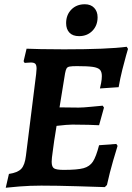

<svg xmlns="http://www.w3.org/2000/svg" viewBox="-20 -873 622 903"><path d="M280 -74Q344 -74 373 -82Q402 -90 417 -113Q432 -136 446 -190L527 -196L533 -187Q528 -172 512 -117Q496 -62 483 -3L473 7Q443 6 345.5 3Q248 0 174 0Q121 0 71 4Q21 8 7 10L22 -55Q63 -61 80 -79Q97 -97 102 -141L150 -525L152 -550Q152 -567 146 -573Q140 -579 125 -579Q116 -579 107.5 -578Q99 -577 96 -577L91 -585L105 -644Q122 -643 172.5 -642Q223 -641 281 -641Q486 -641 576 -653L582 -643Q580 -636 573 -612Q566 -588 555.5 -546Q545 -504 538 -463L450 -457Q452 -463 455.5 -482Q459 -501 459 -515Q459 -536 449.5 -545.5Q440 -555 416 -558.5Q392 -562 342 -562Q318 -562 307.5 -560Q297 -558 293 -551Q289 -544 286 -528L260 -368L350 -367Q370 -367 410 -371Q450 -375 463 -376L469 -367L446 -284Q433 -285 396.5 -286Q360 -287 320 -287Q297 -287 246 -281Q235 -211 235 -212Q233 -194 228 -160.5Q223 -127 223 -112Q223 -88 234.5 -81Q246 -74 280 -74ZM291 -764Q291 -803 315.5 -828Q340 -853 379 -853Q407 -853 423 -836Q439 -819 439 -792Q439 -753 414.5 -728Q390 -703 352 -703Q322 -703 306.5 -719.5Q291 -736 291 -764Z"/></svg>

Font: Alegreya SC
Style: Bold Italic
Weight: 700
Italic angle: -7°
Designer: Juan Pablo del Peral
Foundry: Huerta Tipografica
Version: Version 2.007; ttfautohint (v1.6)